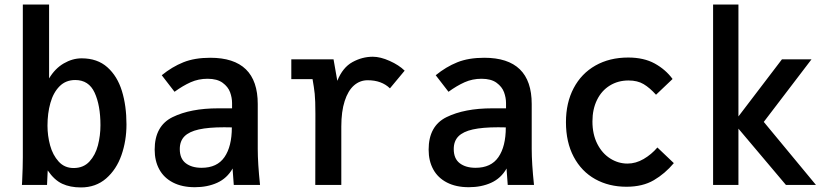

<svg xmlns="http://www.w3.org/2000/svg" viewBox="-20 -810 3640 841"><path d="M189 -63.5 186 0H76L77 -15.5Q80 -79.5 80 -121.5V-790H195V-466.5Q221 -510 259.2 -532.2Q297.5 -554.5 337.5 -554.5Q406.5 -554.5 450.2 -515.5Q494 -476.5 514 -411.5Q534 -346.5 534 -265Q534 -193.5 512 -130.5Q490 -67.5 444.8 -28.2Q399.5 11 334.5 11Q287.5 11 252.8 -5Q218 -21 189 -63.5ZM420 -261.5Q420 -348.5 394.5 -404Q369 -459.5 309.5 -459.5Q268 -459.5 240.8 -432Q213.5 -404.5 200.8 -359.2Q188 -314 188 -259.5Q188 -215.5 199.5 -173.2Q211 -131 236.8 -102.5Q262.5 -74 302.5 -74Q345.5 -74 371.8 -102.5Q398 -131 409 -173.5Q420 -216 420 -261.5Z M657.5 -154.5Q657.5 -258.5 736 -297Q814.5 -335.5 936 -335.5H996.5V-358.5Q996.5 -382 987.8 -406Q979 -430 955 -447.5Q931 -465 889 -465Q849.5 -465 815.2 -449.8Q781 -434.5 744.5 -408L688.5 -480.5Q734 -517.5 783.2 -537.2Q832.5 -557 901 -557Q1109 -557 1109 -354.5V-157.5Q1109 -95 1119 0H1004L999.5 -60.5L999 -72Q974.5 -29 931.5 -9.5Q888.5 10 833.5 10Q777.5 10 737.8 -10.5Q698 -31 677.8 -68Q657.5 -105 657.5 -154.5ZM995.5 -252 962 -252.5Q893.5 -252.5 851 -243Q808.5 -233.5 788 -212.8Q767.5 -192 767.5 -157Q767.5 -115 793.8 -95Q820 -75 863 -75Q931 -75 963.2 -121.8Q995.5 -168.5 995.5 -252Z M1361.5 -311Q1361.5 -371 1358.5 -399.2Q1355.5 -427.5 1349 -463.5H1256V-550H1441L1457.5 -456Q1481 -514.5 1523.8 -538Q1566.5 -561.5 1613 -561.5Q1646 -561.5 1686.8 -543.2Q1727.5 -525 1752.5 -500.5L1688 -423Q1651.5 -458.5 1590.5 -458.5Q1556.5 -458.5 1530.5 -435.8Q1504.5 -413 1489.8 -367.5Q1475 -322 1475 -256V0H1361Z M1857.5 -154.5Q1857.5 -258.5 1936 -297Q2014.5 -335.5 2136 -335.5H2196.5V-358.5Q2196.5 -382 2187.8 -406Q2179 -430 2155 -447.5Q2131 -465 2089 -465Q2049.5 -465 2015.2 -449.8Q1981 -434.5 1944.5 -408L1888.5 -480.5Q1934 -517.5 1983.2 -537.2Q2032.5 -557 2101 -557Q2309 -557 2309 -354.5V-157.5Q2309 -95 2319 0H2204L2199.5 -60.5L2199 -72Q2174.5 -29 2131.5 -9.5Q2088.5 10 2033.5 10Q1977.5 10 1937.8 -10.5Q1898 -31 1877.8 -68Q1857.5 -105 1857.5 -154.5ZM2195.5 -252 2162 -252.5Q2093.5 -252.5 2051 -243Q2008.5 -233.5 1988 -212.8Q1967.5 -192 1967.5 -157Q1967.5 -115 1993.8 -95Q2020 -75 2063 -75Q2131 -75 2163.2 -121.8Q2195.5 -168.5 2195.5 -252Z M2459 -275Q2459 -360 2492.8 -424Q2526.5 -488 2588.2 -523Q2650 -558 2731.5 -558Q2800 -558 2847.8 -531.8Q2895.5 -505.5 2926 -464L2853.5 -395Q2826 -425.5 2799.2 -441.5Q2772.5 -457.5 2733 -457.5Q2687 -457.5 2651 -435.2Q2615 -413 2595 -372.2Q2575 -331.5 2575 -278Q2575 -222 2596.2 -180Q2617.5 -138 2652.8 -115.8Q2688 -93.5 2728.5 -93.5Q2765 -93.5 2799.2 -113.5Q2833.5 -133.5 2859.5 -164L2931.5 -95.5Q2893 -49.5 2844 -20.8Q2795 8 2724 8Q2647 8 2587 -25.5Q2527 -59 2493 -123Q2459 -187 2459 -275Z M3214.5 -246.5V0H3103.5V-790H3214.5V-300L3405 -550H3534.5L3325.5 -276L3554 0H3422.5Z"/></svg>

Font: JuliaMono SemiBold
Style: Regular
Weight: 600
Monospace: yes
Designer: cormullion
Foundry: corm
Version: Version 0.055; ttfautohint (v1.8.4)